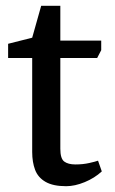

<svg xmlns="http://www.w3.org/2000/svg" viewBox="-20 -636 398 662"><path d="M208 6Q163 6 137 -9Q111 -24 101 -50.5Q91 -77 91 -112V-436H8V-485L91 -506L122 -616H188V-496H329V-463L315 -436H188V-123Q188 -89 201.5 -79Q215 -69 240 -69Q266 -69 288 -74Q310 -79 318 -82L331 -45Q306 -22 272 -8Q238 6 208 6Z"/></svg>

Font: Faustina Light Medium
Style: Regular
Weight: 500
Version: Version 1.200